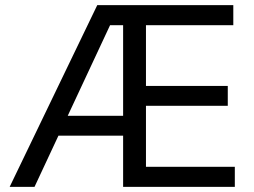

<svg xmlns="http://www.w3.org/2000/svg" viewBox="-20 -727 989 747"><path d="M358.4 -707H887.7V-628.9H547.9V-392.6H866.2V-315.4H547.9V-78.1H893.6V0H459V-628.9H408.2L114.3 0H17.6ZM168.9 -276.4H503.9V-199.2H168.9Z"/></svg>

Font: Pretendard JP Variable
Style: Regular
Weight: 400
Designer: Base glyphs from Inter by Rasmus Andersson; Hangul glyphs from Noto Sans CJK(Source Han Sans) by Jang Soo-young and Kang
Foundry: Kil Hyung-jin
Version: Version 1.307;Glyphs 3.2 (3192)